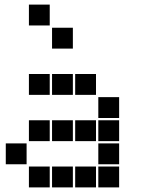

<svg xmlns="http://www.w3.org/2000/svg" viewBox="-20 -815 640 830"><path d="M106 -795Q105 -795 105 -795Q105 -795 105 -794V-706Q105 -705 105 -705Q105 -705 106 -705H194Q195 -705 195 -705Q195 -705 195 -706V-794Q195 -795 195 -795Q195 -795 194 -795ZM206 -695Q205 -695 205 -695Q205 -695 205 -694V-606Q205 -605 205 -605Q205 -605 206 -605H294Q295 -605 295 -605Q295 -605 295 -606V-694Q295 -695 295 -695Q295 -695 294 -695ZM106 -495Q105 -495 105 -495Q105 -495 105 -494V-406Q105 -405 105 -405Q105 -405 106 -405H194Q195 -405 195 -405Q195 -405 195 -406V-494Q195 -495 195 -495Q195 -495 194 -495ZM206 -495Q205 -495 205 -495Q205 -495 205 -494V-406Q205 -405 205 -405Q205 -405 206 -405H294Q295 -405 295 -405Q295 -405 295 -406V-494Q295 -495 295 -495Q295 -495 294 -495ZM306 -495Q305 -495 305 -495Q305 -495 305 -494V-406Q305 -405 305 -405Q305 -405 306 -405H394Q395 -405 395 -405Q395 -405 395 -406V-494Q395 -495 395 -495Q395 -495 394 -495ZM406 -395Q405 -395 405 -395Q405 -395 405 -394V-306Q405 -305 405 -305Q405 -305 406 -305H494Q495 -305 495 -305Q495 -305 495 -306V-394Q495 -395 495 -395Q495 -395 494 -395ZM106 -295Q105 -295 105 -295Q105 -295 105 -294V-206Q105 -205 105 -205Q105 -205 106 -205H194Q195 -205 195 -205Q195 -205 195 -206V-294Q195 -295 195 -295Q195 -295 194 -295ZM206 -295Q205 -295 205 -295Q205 -295 205 -294V-206Q205 -205 205 -205Q205 -205 206 -205H294Q295 -205 295 -205Q295 -205 295 -206V-294Q295 -295 295 -295Q295 -295 294 -295ZM306 -295Q305 -295 305 -295Q305 -295 305 -294V-206Q305 -205 305 -205Q305 -205 306 -205H394Q395 -205 395 -205Q395 -205 395 -206V-294Q395 -295 395 -295Q395 -295 394 -295ZM406 -295Q405 -295 405 -295Q405 -295 405 -294V-206Q405 -205 405 -205Q405 -205 406 -205H494Q495 -205 495 -205Q495 -205 495 -206V-294Q495 -295 495 -295Q495 -295 494 -295ZM6 -195Q5 -195 5 -195Q5 -195 5 -194V-106Q5 -105 5 -105Q5 -105 6 -105H94Q95 -105 95 -105Q95 -105 95 -106V-194Q95 -195 95 -195Q95 -195 94 -195ZM406 -195Q405 -195 405 -195Q405 -195 405 -194V-106Q405 -105 405 -105Q405 -105 406 -105H494Q495 -105 495 -105Q495 -105 495 -106V-194Q495 -195 495 -195Q495 -195 494 -195ZM106 -95Q105 -95 105 -95Q105 -95 105 -94V-6Q105 -5 105 -5Q105 -5 106 -5H194Q195 -5 195 -5Q195 -5 195 -6V-94Q195 -95 195 -95Q195 -95 194 -95ZM206 -95Q205 -95 205 -95Q205 -95 205 -94V-6Q205 -5 205 -5Q205 -5 206 -5H294Q295 -5 295 -5Q295 -5 295 -6V-94Q295 -95 295 -95Q295 -95 294 -95ZM306 -95Q305 -95 305 -95Q305 -95 305 -94V-6Q305 -5 305 -5Q305 -5 306 -5H394Q395 -5 395 -5Q395 -5 395 -6V-94Q395 -95 395 -95Q395 -95 394 -95ZM406 -95Q405 -95 405 -95Q405 -95 405 -94V-6Q405 -5 405 -5Q405 -5 406 -5H494Q495 -5 495 -5Q495 -5 495 -6V-94Q495 -95 495 -95Q495 -95 494 -95Z"/></svg>

Font: Doto Black
Style: Regular
Weight: 900
Monospace: yes
Version: Version 1.000